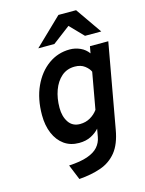

<svg xmlns="http://www.w3.org/2000/svg" viewBox="-137 -813 836 1107"><g transform="rotate(-15 281.0 -259.5)"><path d="M195.5 213 158.5 122.5Q226.5 119 269 104.2Q311.5 89.5 333.2 64.8Q355 40 361 6.5L369.5 -41Q351 -19.5 320.8 -3.8Q290.5 12 248.5 12Q197 12 160 -14.5Q123 -41 102.8 -88.5Q82.5 -136 82.5 -198Q82.5 -295 116 -368Q149.5 -441 206.5 -482Q263.5 -523 334.5 -523Q367 -523 396.8 -509.5Q426.5 -496 445 -470L452.5 -511H562L471.5 -7Q457 76 420 121.8Q383 167.5 326.2 187.5Q269.5 207.5 195.5 213ZM282 -92Q316 -92 343.2 -107.8Q370.5 -123.5 388 -148L427 -365.5Q418.5 -385 395.5 -402.5Q372.5 -420 336.5 -420Q290 -420 257.5 -391.8Q225 -363.5 208 -316.5Q191 -269.5 191 -212.5Q191 -161 214.2 -126.5Q237.5 -92 282 -92ZM161.5 -576 323.5 -732H429L537.5 -576H440.5L363 -656L257.5 -576Z"/></g></svg>

Font: Overpass SemiBold
Style: Italic
Weight: 600
Italic angle: -10°
Designer: Delve Withrington, Dave Bailey, Thomas Jockin
Foundry: Delve Fonts LLC
Version: Version 4.000